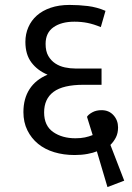

<svg xmlns="http://www.w3.org/2000/svg" viewBox="-20 -658 534 779"><path d="M459 -141Q459 -118 450.5 -101Q442 -84 428 -70L484 75L416 101L373 -44Q359 -38 335 -33.5Q311 -29 283 -29Q238 -29 200 -40.5Q162 -52 134.5 -74.5Q107 -97 91 -129.5Q75 -162 75 -203Q75 -258 100 -296.5Q125 -335 173 -355Q132 -372 107.5 -404.5Q83 -437 83 -488Q83 -520 95 -547.5Q107 -575 129.5 -595Q152 -615 185.5 -626.5Q219 -638 262 -638Q300 -638 336.5 -633.5Q373 -629 408 -614L389 -548Q360 -560 335 -565Q310 -570 282 -570Q229 -570 197 -547.5Q165 -525 165 -480Q165 -450 176 -431Q187 -412 204.5 -400.5Q222 -389 243.5 -384.5Q265 -380 286 -380H392V-314H319Q236 -314 197.5 -285.5Q159 -257 159 -202Q159 -148 195.5 -122.5Q232 -97 286 -97Q308 -97 324.5 -100.5Q341 -104 356 -110L333 -184Q338 -193 354 -202Q370 -211 392 -211Q422 -211 440.5 -190.5Q459 -170 459 -141Z"/></svg>

Font: Ek Mukta
Style: Regular
Weight: 400
Designer: Girish Dalvi and Yashodeep Gholap
Foundry: Ek Type
Version: Version 2.538;PS 1.001;hotconv 16.6.51;makeotf.lib2.5.65220;